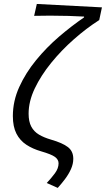

<svg xmlns="http://www.w3.org/2000/svg" viewBox="-20 -744 525 951"><path d="M266 186.7 211.6 162.4Q234 138.6 252.1 114.2Q270.1 89.8 270.1 64.8Q270.1 46.5 252.3 33.3Q234.5 20.2 183.6 5.5Q141.8 -6.5 110.4 -27.2Q78.9 -47.9 61.3 -82.2Q43.7 -116.5 43.7 -169.2Q43.7 -243.3 75.3 -313Q106.8 -382.6 158.8 -446.1Q210.7 -509.5 272.9 -562.8Q335.1 -616 396.4 -657.9V-661.9Q364 -663.9 318.9 -665.2Q273.9 -666.5 228.3 -666.5Q182.7 -666.6 149.1 -665.5L162.4 -724.4L484.9 -707.5L471.5 -644.6Q408.1 -604.2 346.3 -549.7Q284.4 -495.2 233.6 -432.7Q182.8 -370.1 152.2 -306Q121.7 -241.8 121.7 -181Q121.7 -141.9 134.9 -117Q148.1 -92.2 172.9 -77.4Q197.8 -62.6 232.3 -52.6Q289.6 -36.1 316.3 -15.5Q343 5 343 42.4Q343 67.8 331.6 93.4Q320.1 119 302.2 142.7Q284.3 166.4 266 186.7Z"/></svg>

Font: Source Sans Variable
Style: Italic
Weight: 200
Italic angle: -11°
Designer: Paul D. Hunt
Foundry: Adobe Systems Incorporated
Version: Version 3.006;hotconv 1.0.111;makeotfexe 2.5.65597